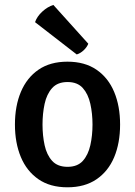

<svg xmlns="http://www.w3.org/2000/svg" viewBox="-20 -764 560 797"><path d="M478.5 -247Q478.5 -170 453.8 -111.2Q429 -52.5 380.2 -19.5Q331.5 13.5 260 13.5Q188 13.5 139.5 -20Q91 -53.5 66.5 -112.2Q42 -171 42 -247Q42 -324 66.8 -382.8Q91.5 -441.5 140 -474.8Q188.5 -508 260 -508Q332 -508 380.8 -474.5Q429.5 -441 454 -382.2Q478.5 -323.5 478.5 -247ZM156.5 -247Q156.5 -201.5 165.2 -161.2Q174 -121 196.5 -96.2Q219 -71.5 260.5 -71.5Q301.5 -71.5 323.8 -96.2Q346 -121 355 -161.2Q364 -201.5 364 -247Q364 -292.5 355 -333Q346 -373.5 323.8 -398.5Q301.5 -423.5 260.5 -423.5Q219 -423.5 196.5 -398.5Q174 -373.5 165.2 -333Q156.5 -292.5 156.5 -247ZM201.5 -743.5Q177.5 -736 155.5 -715.8Q133.5 -695.5 125.5 -672L298.5 -538Q313.5 -542.5 327 -555Q340.5 -567.5 346.5 -582.5Z"/></svg>

Font: Signika Negative Medium
Style: Regular
Weight: 500
Designer: Anna Giedry
Foundry: Anna Giedry
Version: Version 2.001